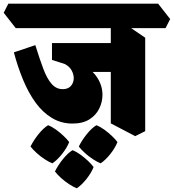

<svg xmlns="http://www.w3.org/2000/svg" viewBox="-85 -690 940 1038"><path d="M307 -22Q246 -22 196 -52Q146 -82 107.5 -135Q69 -188 40 -258Q11 -328 -10 -407L106 -446Q129 -372 149 -318.5Q169 -265 194 -236.5Q219 -208 254 -208Q282 -208 297 -224Q312 -240 313.5 -262.5Q315 -285 303 -308Q291 -331 265 -344L196 -366V-411L233 -401Q311 -378 363.5 -344Q416 -310 442.5 -267.5Q469 -225 469 -177Q469 -139 451.5 -103Q434 -67 398 -44.5Q362 -22 307 -22ZM342 -301 196 -405V-457H568L561 -301ZM646 46 514 -23V-599L580 -568L700 -486V19ZM0 -538 -65 -621 -40 -670H770L835 -587L810 -538ZM198 193Q180 186 157 171Q134 156 113.5 137.5Q93 119 80 102Q97 68 123 35.5Q149 3 175 -13Q196 -5 218 11Q240 27 259 45Q278 63 289 78Q277 109 251 142Q225 175 198 193ZM330 328Q312 321 289 306Q266 291 245.5 272.5Q225 254 212 237Q229 203 255 170.5Q281 138 307 122Q328 130 350 146Q372 162 391 180Q410 198 421 213Q409 244 383 277Q357 310 330 328ZM459 193Q441 186 418 171Q395 156 374.5 137.5Q354 119 341 102Q358 68 384 35.5Q410 3 436 -13Q457 -5 479 11Q501 27 520 45Q539 63 550 78Q538 109 512 142Q486 175 459 193Z"/></svg>

Font: Eczar ExtraBold
Style: Regular
Weight: 800
Designer: Vaibhav Singh
Foundry: Rosetta Type Foundry
Version: Version 2.000